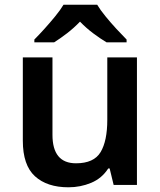

<svg xmlns="http://www.w3.org/2000/svg" viewBox="-20 -879 682 816"><path d="M562 -635V-93H463L446 -163H440Q413 -121 367.5 -102Q322 -83 271 -83Q180 -83 128.5 -130Q77 -177 77 -281V-635H203V-306Q203 -185 303 -185Q379 -185 407.5 -232.5Q436 -280 436 -370V-635ZM393 -859Q406 -837 428.5 -809.5Q451 -782 475 -756Q499 -730 518 -711V-699H433Q406 -715 376 -737.5Q346 -760 320 -787Q294 -760 265.5 -738Q237 -716 210 -699H126V-711Q145 -730 168.5 -756Q192 -782 214.5 -809.5Q237 -837 250 -859Z"/></svg>

Font: Noto Sans Telugu UI SemiBold
Style: Regular
Weight: 600
Designer: Jelle Bosma - Monotype Design Team
Foundry: Monotype Imaging Inc.
Version: Version 2.005; ttfautohint (v1.8.4.7-5d5b)